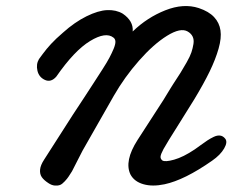

<svg xmlns="http://www.w3.org/2000/svg" viewBox="-20 -594 752 621"><path d="M123 -78.1 215.8 -223.1Q231 -246.1 251.5 -277.3Q272 -308.6 284.4 -327.9Q296.9 -347.2 311.8 -370.4Q326.7 -393.6 334.2 -408Q341.8 -422.4 347.7 -436.5Q353.5 -450.7 353.3 -459.2Q353 -467.8 347.2 -472.2Q322.3 -492.2 271.5 -461.4Q220.7 -430.7 162.1 -346.2Q145 -326.7 125.5 -335.4Q106 -344.2 101.1 -365.2Q96.2 -386.2 106 -402.8L118.2 -419.4Q130.4 -436 145.3 -452.1Q160.2 -468.3 184.1 -488.8Q221.7 -522.5 259.8 -541.3Q297.9 -560.1 326.7 -561.3Q355.5 -562.5 377 -549.8Q412.1 -525.9 409.2 -492.2Q456.1 -537.6 514.9 -560.8Q573.7 -584 623 -567.9Q655.3 -557.1 672.4 -538.8Q689.5 -520.5 693.1 -495.8Q696.8 -471.2 687 -436.8Q677.2 -402.3 658.2 -363Q639.2 -323.7 607.9 -272Q598.6 -256.3 559.1 -193.8Q519.5 -131.3 508.8 -111.8Q500 -95.2 499.3 -87.9Q498.5 -80.6 504.9 -75.2Q513.7 -69.3 543.2 -77.6Q572.8 -85.9 609.9 -110.8Q615.7 -114.7 628.7 -124.3Q641.6 -133.8 650.9 -139.9Q660.2 -146 671.4 -151.4Q682.6 -156.7 691.9 -155.5Q701.2 -154.3 708 -146Q717.3 -135.3 705.1 -114Q692.9 -92.8 666 -74.2Q576.7 -11.7 512.2 2Q472.7 10.3 443.4 1.7Q414.1 -6.8 401.9 -29.8Q381.3 -73.2 424.8 -141.1L508.8 -271Q511.7 -275.9 519 -287.8Q526.4 -299.8 532 -309.1Q537.6 -318.4 540 -321.8Q554.7 -343.8 563.7 -358.4Q572.8 -373 583.7 -392.3Q594.7 -411.6 599.1 -424.8Q603.5 -438 605.7 -451.9Q607.9 -465.8 603 -475.8Q598.1 -485.8 586.9 -492.2Q564 -505.4 520.3 -478.3Q476.6 -451.2 429.7 -397.9Q382.8 -344.7 348.1 -284.2L247.1 -106.9Q245.1 -104 230.5 -74.5Q215.8 -44.9 212.9 -40Q205.1 -27.8 201.4 -22.2Q197.8 -16.6 189.5 -7.6Q181.2 1.5 174.3 4.2Q167.5 6.8 157.2 6.1Q147 5.4 136.2 -2Q122.1 -11.2 115.2 -21Q108.4 -30.8 109.6 -45.2Q110.8 -59.6 123 -78.1Z"/></svg>

Font: Florida Vibes
Style: Regular
Weight: 400
Italic angle: -30°
Designer: Turbologo.com
Foundry: Turbologo.com
Version: Version 1.000;hotconv 1.0.109;makeotfexe 2.5.65596